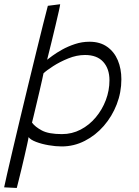

<svg xmlns="http://www.w3.org/2000/svg" viewBox="-52 -710 672 927"><path d="M29 197.5 -32 194.5Q-28.5 177.5 -17.5 129Q-6.5 80.5 9.8 11.5Q26 -57.5 45.2 -138Q64.5 -218.5 84.5 -301Q104.5 -383.5 123 -458.8Q141.5 -534 156 -592.2Q170.5 -650.5 179 -682L238.5 -689.5Q238 -683 231.8 -655Q225.5 -627 216 -587Q206.5 -547 195.8 -503.2Q185 -459.5 175.5 -421.5Q182.5 -427 201.5 -441Q220.5 -455 248.2 -470.5Q276 -486 309.8 -497.2Q343.5 -508.5 380 -508.5Q431 -508.5 465.2 -484.2Q499.5 -460 516.8 -419Q534 -378 534 -327Q534 -264 511.5 -206Q489 -148 449.2 -102.2Q409.5 -56.5 357.2 -29.8Q305 -3 246 -3Q216.5 -3 183 -8.8Q149.5 -14.5 122.5 -24.8Q95.5 -35 86 -48Q85 -39 79.5 -14.5Q74 10 66.8 41.8Q59.5 73.5 51.8 105.5Q44 137.5 37.8 162.5Q31.5 187.5 29 197.5ZM247 -62.5Q295.5 -62.5 337.2 -84.2Q379 -106 410.2 -143.2Q441.5 -180.5 459 -226.8Q476.5 -273 476.5 -322.5Q476.5 -378 446.5 -411.2Q416.5 -444.5 358.5 -444.5Q318.5 -444.5 277.8 -428Q237 -411.5 204.5 -390.5Q172 -369.5 158 -356Q157 -349.5 151.5 -325.2Q146 -301 138.5 -268.5Q131 -236 123.2 -203.8Q115.5 -171.5 109.8 -147.5Q104 -123.5 102.5 -118Q117.5 -97.5 150.2 -80Q183 -62.5 247 -62.5Z"/></svg>

Font: Grandstander ExtraLight
Style: Italic
Weight: 200
Italic angle: -15°
Designer: Tyler Finck
Foundry: Etcetera Type Co
Version: Version 1.200; ttfautohint (v1.8.3)